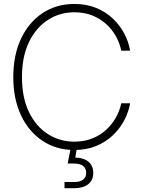

<svg xmlns="http://www.w3.org/2000/svg" viewBox="-20 -757 731 981"><path d="M359.9 9.3Q267.6 9.3 197 -37.6Q126.5 -84.5 87.2 -168.2Q47.9 -252 47.9 -363.3Q47.9 -475.1 87.2 -558.8Q126.5 -642.6 197 -689.7Q267.6 -736.8 359.9 -736.8Q421.4 -736.8 470.9 -716.6Q520.5 -696.3 556.6 -662.1Q592.8 -627.9 615 -585.4Q637.2 -543 645 -498H599.6Q591.8 -536.1 572.5 -571.3Q553.2 -606.4 522.7 -634Q492.2 -661.6 451.4 -678Q410.6 -694.3 359.9 -694.3Q285.6 -694.3 224.9 -655.3Q164.1 -616.2 128.2 -542.2Q92.3 -468.3 92.3 -363.3Q92.3 -257.8 128.2 -184.1Q164.1 -110.4 224.9 -71.8Q285.6 -33.2 359.9 -33.2Q410.6 -33.2 451.4 -49.6Q492.2 -65.9 522.5 -93.8Q552.7 -121.6 572.3 -156.7Q591.8 -191.9 599.6 -229.5H645Q637.2 -185.1 615 -142.6Q592.8 -100.1 556.6 -65.7Q520.5 -31.2 471.2 -11Q421.9 9.3 359.9 9.3ZM309.6 204.6V172.9H360.4Q389.6 172.9 405 160.6Q420.4 148.4 420.4 126Q420.4 103.5 405 91.1Q389.6 78.6 357.9 78.6H325.7L343.8 -13.2H372.6V0.5L364.7 47.9Q408.2 49.3 432.4 69.8Q456.5 90.3 456.5 126Q456.5 163.6 430.7 184.1Q404.8 204.6 360.4 204.6Z"/></svg>

Font: Inter 28pt ExtraLight
Style: Regular
Weight: 250
Designer: Rasmus Andersson
Foundry: rsms
Version: Version 4.001;git-66647c0bb